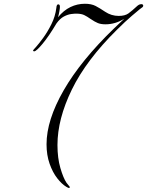

<svg xmlns="http://www.w3.org/2000/svg" viewBox="-20 -708 762 995"><path d="M336.4 266.1Q334 266.1 323.2 259.8Q300.3 246.1 276.6 215.8Q252.9 185.5 237.1 140.6Q221.2 95.7 221.2 39.6Q221.2 -85.4 309.8 -239.7Q398.4 -394 570.3 -560.1Q576.2 -565.4 591.8 -580.6Q607.4 -595.7 624 -610.8Q577.1 -582 526.9 -582Q502.9 -582 487.3 -588.4Q471.7 -594.7 449.2 -609.9Q430.7 -623 416.3 -629.9Q401.9 -636.7 379.4 -637.2Q367.2 -637.7 348.9 -635.3Q330.6 -632.8 310.8 -622.3Q291 -611.8 272.9 -586.9Q233.4 -520.5 200.7 -481.2Q168 -441.9 157.2 -441.9Q151.4 -441.9 151.4 -446.3Q151.4 -448.7 165 -462.9Q180.2 -479.5 203.1 -510.7Q226.1 -542 246.3 -582.5Q266.6 -623 272 -667Q273.4 -685.5 281.7 -685.5Q284.7 -685.5 287.6 -683.3Q290.5 -681.2 290.5 -672.4Q290.5 -664.6 287.6 -648.4Q284.7 -632.3 280.8 -618.7Q309.6 -654.3 345 -671.4Q380.4 -688.5 419.9 -688.5Q453.6 -688.5 475.6 -677Q497.6 -665.5 524.9 -647Q557.1 -625.5 595.2 -625.5Q627.4 -625.5 645.5 -638.4Q663.6 -651.4 692.4 -678.2Q699.2 -683.6 704.3 -685.1Q709.5 -686.5 711.4 -686.5Q722.2 -686.5 722.2 -678.7Q722.2 -674.3 718.8 -671.1Q715.3 -668 704.1 -660.2Q697.8 -655.3 663.6 -626.2Q629.4 -597.2 585.9 -553.7Q426.8 -396.5 352.3 -243.7Q277.8 -90.8 277.8 43.5Q277.8 111.3 293 163.1Q308.1 214.8 324.7 239.3Q331.1 248.5 336.4 253.9Q341.8 259.3 341.8 262.2Q341.8 266.1 336.4 266.1Z"/></svg>

Font: Pinyon Script
Style: Regular
Weight: 400
Designer: Nicole Fally, Eben Sorkin
Foundry: Sorkin Type Co.
Version: Version 1.008; ttfautohint (v1.8.4.7-5d5b)